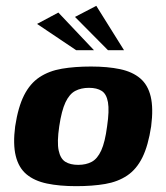

<svg xmlns="http://www.w3.org/2000/svg" viewBox="-20 -632 570 658"><path d="M241 6Q184 6 141 -3Q98 -12 71 -34.5Q44 -57 34 -97.5Q24 -138 32 -199Q42 -265 62.5 -305.5Q83 -346 115.5 -367.5Q148 -389 192 -396.5Q236 -404 292 -404Q349 -404 391.5 -395Q434 -386 460.5 -363.5Q487 -341 496.5 -301Q506 -261 498 -199Q488 -133 468 -92.5Q448 -52 416 -30.5Q384 -9 340.5 -1.5Q297 6 241 6ZM248 -67Q275 -67 294.5 -77.5Q314 -88 327 -116.5Q340 -145 347 -199Q355 -253 350 -281.5Q345 -310 328.5 -320.5Q312 -331 285 -331Q258 -331 238 -320.5Q218 -310 204.5 -281.5Q191 -253 183 -199Q175 -145 181 -116.5Q187 -88 204 -77.5Q221 -67 248 -67ZM241 -460 107 -550 180 -589 302 -460ZM350 -460 237 -574 310 -612 405 -460Z"/></svg>

Font: Genos Thin
Style: Bold Italic
Weight: 700
Italic angle: -8°
Version: Version 1.010